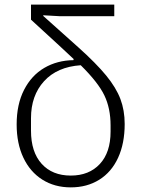

<svg xmlns="http://www.w3.org/2000/svg" viewBox="-20 -796 611 830"><path d="M237 -726 167 -730V-727L318 -592Q396 -522 439 -469.5Q482 -417 500.5 -368Q519 -319 519 -260Q519 -176 490.5 -114Q462 -52 409 -19Q356 14 286 14Q216 14 163 -19.5Q110 -53 81 -114.5Q52 -176 52 -258Q52 -345 84 -407.5Q116 -470 171.5 -502.5Q227 -535 298 -536V-541L236 -599L114 -711V-776H474V-726ZM458 -254Q458 -328 431 -384Q404 -440 329 -514Q227 -507 170.5 -445Q114 -383 114 -285V-231Q114 -139 160 -88Q206 -37 286 -37Q365 -37 411.5 -87Q458 -137 458 -227Z"/></svg>

Font: IBM Plex Sans JP Light
Style: Regular
Weight: 300
Designer: Mike Abbink; Paul van der Laan; Pieter van Rosmalen; Wujin Sim; Yejin Wi; Jinhee Kim; Boomi Park; Yona Kim; Kichan Ma
Foundry: Sandoll Inc.
Version: Version 1.002